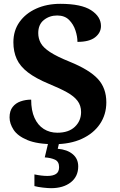

<svg xmlns="http://www.w3.org/2000/svg" viewBox="-20 -744 626 1004"><path d="M264 10Q175 10 123.5 -11.5Q72 -33 51 -65.5Q30 -98 30 -130Q30 -164 46 -184.5Q62 -205 88 -214Q114 -223 143 -223Q143 -166 160.5 -127.5Q178 -89 209 -69.5Q240 -50 280 -50Q339 -50 371.5 -81Q404 -112 404 -158Q404 -192 385.5 -216.5Q367 -241 330 -261.5Q293 -282 237 -305Q167 -334 126 -365.5Q85 -397 67.5 -435.5Q50 -474 50 -523Q50 -584 82 -629Q114 -674 169.5 -699Q225 -724 295 -724Q405 -724 456.5 -690.5Q508 -657 508 -608Q508 -573 477.5 -549Q447 -525 385 -525Q385 -553 374.5 -585Q364 -617 341 -640Q318 -663 279 -663Q239 -663 209.5 -639.5Q180 -616 180 -571Q180 -543 193 -519Q206 -495 242 -471.5Q278 -448 345 -421Q448 -379 492 -331Q536 -283 536 -209Q536 -145 502.5 -95.5Q469 -46 408 -18Q347 10 264 10ZM247 240Q231 240 204.5 237Q178 234 160 229V168Q198 176 228 176Q257 176 273 165.5Q289 155 289 130Q289 101 267.5 91Q246 81 214 79L235 -9H292L282 34Q331 38 360 62Q389 86 389 126Q389 179 350 209.5Q311 240 247 240Z"/></svg>

Font: Noto Serif Test
Style: Regular
Weight: 400
Version: Version 1.000